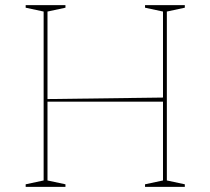

<svg xmlns="http://www.w3.org/2000/svg" viewBox="-20 -728 820 748"><path d="M700 -708V-698L630 -683V-25L700 -10V0H545V-10L615 -25V-683L545 -698V-708ZM235 -708V-698L165 -683V-25L235 -10V0H80V-10L150 -25V-683L80 -698V-708ZM620 -348V-332H159V-342Z"/></svg>

Font: Kalnia Thin
Style: Regular
Weight: 100
Version: Version 1.105